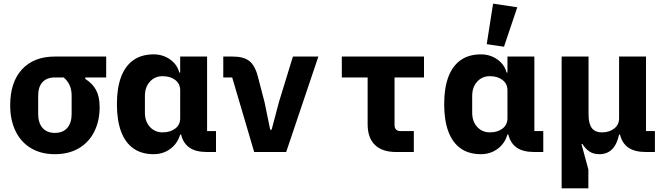

<svg xmlns="http://www.w3.org/2000/svg" viewBox="-20 -836 3640 1056"><path d="M449 -410V-402Q489 -377 508.5 -340.5Q528 -304 528 -247Q528 -171 498.5 -112Q469 -53 413.5 -20.5Q358 12 282 12Q206 12 150.5 -21Q95 -54 65.5 -115Q36 -176 36 -257Q36 -384 101 -454.5Q166 -525 282 -525H564V-410ZM282 -410Q238 -410 214 -384.5Q190 -359 190 -310V-209Q190 -160 214 -132.5Q238 -105 282 -105Q326 -105 350 -132.5Q374 -160 374 -209V-310Q374 -343 362.5 -368Q351 -393 330 -410Z M1168 0H1118Q1056 0 1021.5 -24.5Q987 -49 976 -96H971Q956 -46 916.5 -17Q877 12 825 12Q759 12 714 -19.5Q669 -51 646 -112.5Q623 -174 623 -263Q623 -352 646 -413Q669 -474 714 -505.5Q759 -537 825 -537Q876 -537 915.5 -509Q955 -481 966 -437H971V-525H1119V-115H1168ZM971 -185V-340Q971 -375 944 -396Q917 -417 874 -417Q832 -417 804.5 -387Q777 -357 777 -308V-217Q777 -168 804.5 -138Q832 -108 874 -108Q917 -108 944 -129Q971 -150 971 -185Z M1378 0 1257 -410H1208V-525H1260Q1319 -525 1350.5 -501Q1382 -477 1398 -416L1435 -274L1466 -123H1474L1514 -274L1591 -525H1731L1554 0Z M2158 0Q2082 0 2042 -39Q2002 -78 2002 -153V-410H1860V-525H2312V-410H2150V-148Q2150 -132 2158.5 -123.5Q2167 -115 2183 -115H2256V0Z M2968 0H2918Q2856 0 2821.5 -24.5Q2787 -49 2776 -96H2771Q2756 -46 2716.5 -17Q2677 12 2625 12Q2559 12 2514 -19.5Q2469 -51 2446 -112.5Q2423 -174 2423 -263Q2423 -352 2446 -413Q2469 -474 2514 -505.5Q2559 -537 2625 -537Q2676 -537 2715.5 -509Q2755 -481 2766 -437H2771V-525H2919V-115H2968ZM2771 -185V-340Q2771 -375 2744 -396Q2717 -417 2674 -417Q2632 -417 2604.5 -387Q2577 -357 2577 -308V-217Q2577 -168 2604.5 -138Q2632 -108 2674 -108Q2717 -108 2744 -129Q2771 -150 2771 -185ZM2657 -593 2692 -816 2825 -796 2752 -579Z M3069 200V-525H3217V-206Q3217 -157 3234.5 -132.5Q3252 -108 3291 -108Q3331 -108 3358 -129Q3385 -150 3385 -185V-525H3533V-115H3582V0H3532Q3470 0 3435.5 -24.5Q3401 -49 3390 -96H3385Q3362 12 3277 12Q3246 12 3224.5 -1Q3203 -14 3183 -44H3178L3216 96V200Z"/></svg>

Font: iA Writer Duo V
Style: Regular
Weight: 400
Designer: Mike Abbink, Paul van der Laan, Pieter van Rosmalen, Oliver Reichenstein
Foundry: Information Architects Inc.
Version: Version 2.000